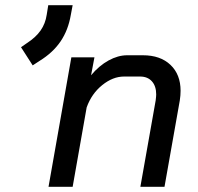

<svg xmlns="http://www.w3.org/2000/svg" viewBox="-20 -720 763 740"><path d="M255 -499H344L331 -430Q362 -467 398.5 -487Q435 -507 470 -507H531Q598 -507 637 -470Q676 -433 676 -370Q676 -353 673 -333L614 0H521L580 -333Q582 -349 582 -356Q582 -388 565.5 -406.5Q549 -425 520 -425H458Q415 -425 374 -392Q333 -359 314 -306L260 0H167ZM61 -538 84 -554Q118 -576 136.5 -602.5Q155 -629 160 -663L166 -700H260L253 -663Q243 -604 213.5 -560.5Q184 -517 132 -485L106 -468Z"/></svg>

Font: Bai Jamjuree Medium
Style: Italic
Weight: 500
Italic angle: -10°
Version: Version 1.000; ttfautohint (v1.6)